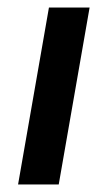

<svg xmlns="http://www.w3.org/2000/svg" viewBox="-20 -490 288 510"><path d="M28 0 110 -470H218L136 0Z"/></svg>

Font: Celebes SemiBold
Style: Italic
Weight: 600
Italic angle: -10°
Designer: Anugrah Pasau
Foundry: Lafontype
Version: Version 1.000; ttfautohint (v1.8.4)